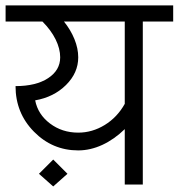

<svg xmlns="http://www.w3.org/2000/svg" viewBox="-33 -670 648 697"><path d="M160.2 6.8 108.4 -39.1 160.2 -90.8 211.9 -39.1ZM251 -188.5Q301.8 -188.5 347.2 -216.3Q392.6 -244.1 419.9 -293V-591.8H199.2Q223.6 -561.5 237.3 -527.8Q251 -494.1 251 -461.9Q251 -405.3 206.5 -361.3Q162.1 -317.4 94.7 -305.7Q104.5 -254.9 148.4 -221.7Q192.4 -188.5 251 -188.5ZM-12.7 -591.8V-650.4H595.7V-591.8H485.4V0H419.9V-201.2Q381.8 -164.1 338.4 -144Q294.9 -124 251 -124Q157.2 -124 90.3 -191.9Q23.4 -259.8 23.4 -357.4Q97.7 -357.4 141.6 -386.2Q185.5 -415 185.5 -461.9Q185.5 -493.2 168.9 -526.9Q152.3 -560.5 121.1 -591.8Z"/></svg>

Font: Lohit Devanagari
Style: Regular
Weight: 400
Version: 2.95.4